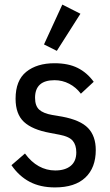

<svg xmlns="http://www.w3.org/2000/svg" viewBox="-20 -806 482 838"><path d="M220 12Q156 12 109.5 -12.5Q63 -37 30 -85L89 -136Q116 -99 149.5 -80.5Q183 -62 221 -62Q264 -62 288.5 -82Q313 -102 313 -141Q313 -173 297.5 -191.5Q282 -210 240 -218L198 -226Q121 -240 84.5 -274Q48 -308 48 -375Q48 -455 94.5 -492.5Q141 -530 218 -530Q278 -530 319 -509.5Q360 -489 389 -449L333 -397Q312 -425 282 -440.5Q252 -456 218 -456Q133 -456 133 -379Q133 -344 151 -327.5Q169 -311 209 -304L251 -297Q331 -282 364.5 -247Q398 -212 398 -151Q398 -74 352.5 -31Q307 12 220 12ZM228 -584 172 -612 252 -786 331 -746Z"/></svg>

Font: IBM Plex Sans Condensed Text
Style: Regular
Weight: 450
Width: 3
Designer: Mike Abbink, Paul van der Laan, Pieter van Rosmalen
Foundry: Bold Monday
Version: Version 1.1